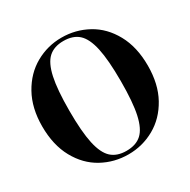

<svg xmlns="http://www.w3.org/2000/svg" viewBox="-156 -826 983 992"><g transform="rotate(-30 335.0 -330.0)"><path d="M20 -330Q20 -439 64 -518Q108 -597 180 -637.5Q252 -678 335 -678Q419 -678 491 -638.5Q563 -599 606.5 -520Q650 -441 650 -330Q650 -220 606.5 -141.5Q563 -63 491 -22.5Q419 18 335 18Q251 18 179 -21.5Q107 -61 63.5 -140Q20 -219 20 -330ZM489 -330Q489 -456 473.5 -527Q458 -598 425 -628Q392 -658 335 -658Q279 -658 246 -628Q213 -598 197.5 -526.5Q182 -455 182 -330Q182 -205 197.5 -134Q213 -63 246 -33Q279 -3 335 -3Q392 -3 425 -33Q458 -63 473.5 -133.5Q489 -204 489 -330Z"/></g></svg>

Font: DeepMind Serif Display
Style: Regular
Weight: 800
Designer: Frank Grießhammer / Modifications: Colophon Foundry
Foundry: Colophon Foundry
Version: Version 5.002